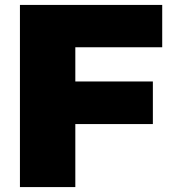

<svg xmlns="http://www.w3.org/2000/svg" viewBox="-20 -760 702 780"><path d="M61 -740H639V-568H286V-429H601V-256H286V0H61Z"/></svg>

Font: Encode Sans Normal
Style: Black
Weight: 900
Designer: Pablo Impallari, Andres Torresi
Foundry: Pablo Impallari, Andres Torresi
Version: Version 1.000; ttfautohint (v1.00) -l 8 -r 50 -G 200 -x 14 -